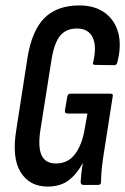

<svg xmlns="http://www.w3.org/2000/svg" viewBox="-20 -681 461 707"><path d="M155 6Q89 6 56 -47Q23 -100 40 -203L81 -467Q97 -568 143.5 -614.5Q190 -661 272 -661Q329 -661 366 -634Q403 -607 415.5 -560Q428 -513 412 -451Q409 -441 401 -441L331 -442Q319 -442 323 -452Q337 -509 321.5 -542.5Q306 -576 263 -576Q224 -576 202 -550Q180 -524 170 -463L129 -204Q119 -140 133 -109.5Q147 -79 186 -79Q231 -79 257 -114.5Q283 -150 292 -207L302 -263H228Q218 -263 219 -274L228 -326Q230 -336 239 -336H387Q398 -336 395 -326L366 -140Q358 -92 355 -63Q352 -34 352 -11Q352 0 341 0H288Q277 0 277 -11Q278 -24 279.5 -41.5Q281 -59 285 -79H284Q262 -39 232 -16.5Q202 6 155 6Z"/></svg>

Font: Sofia Sans Extra Condensed SemiBold
Style: Italic
Weight: 600
Italic angle: -9°
Designer: Botio Nikoltchev, Ani Petrova
Foundry: lettersoup
Version: Version 4.101